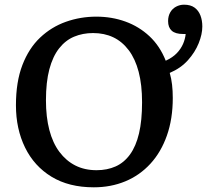

<svg xmlns="http://www.w3.org/2000/svg" viewBox="-20 -785 883 819"><path d="M380 14Q274 14 200 -31Q126 -76 87 -155.5Q48 -235 48 -336Q48 -436 75.5 -507.5Q103 -579 151 -624.5Q199 -670 261 -692Q323 -714 391 -714Q457 -714 515 -693Q573 -672 617.5 -630.5Q662 -589 687 -526Q717 -540 734.5 -558.5Q752 -577 761 -598Q770 -619 772 -640H761Q728 -640 712.5 -654Q697 -668 697 -695Q697 -716 706 -732Q715 -748 731 -756.5Q747 -765 765 -765Q793 -765 810 -752.5Q827 -740 835 -719Q843 -698 843 -672Q843 -639 827.5 -600.5Q812 -562 781.5 -528Q751 -494 704 -474Q711 -450 714 -423.5Q717 -397 717 -367Q717 -278 692 -207Q667 -136 621.5 -86.5Q576 -37 514.5 -11.5Q453 14 380 14ZM392 -59Q437 -59 473 -75Q509 -91 534.5 -126Q560 -161 573 -216Q586 -271 586 -349Q586 -423 571.5 -478.5Q557 -534 529 -571Q501 -608 463 -626Q425 -644 377 -644Q333 -644 296 -628.5Q259 -613 232 -578.5Q205 -544 190.5 -489.5Q176 -435 176 -357Q176 -286 190.5 -230.5Q205 -175 233.5 -137Q262 -99 301.5 -79Q341 -59 392 -59Z"/></svg>

Font: Literata 18pt Medium
Style: Regular
Weight: 500
Designer: Latin by Veronika Burian and Jose Scaglione. Greek by Irene Vlachou. Cyrillic by Vera Evstafieva.
Foundry: TypeTogether
Version: Version 3.103;gftools[0.9.29]